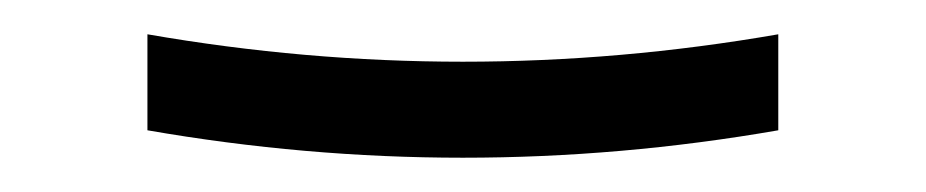

<svg xmlns="http://www.w3.org/2000/svg" viewBox="-20 -388 540 112"><path d="M250 -296Q204 -296 158 -300Q112 -304 66 -312V-368Q112 -360 158 -356Q204 -352 250 -352Q296 -352 342 -356Q388 -360 434 -368V-312Q388 -304 342 -300Q296 -296 250 -296Z"/></svg>

Font: Iosevka Term Curly Light
Style: Regular
Weight: 300
Designer: Belleve Invis
Foundry: Belleve Invis
Version: Version 32.3.0